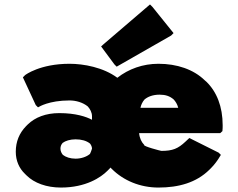

<svg xmlns="http://www.w3.org/2000/svg" viewBox="-20 -822 1073 864"><path d="M435 -613 495 -532 505 -522 750 -662 761 -673 666 -791 655 -802 446 -623ZM262 -179C274 -188 295 -195 320 -195C346 -195 369 -189 385 -176C390 -170 394 -161 394 -153C394 -152 385 -126 383 -128C370 -117 346 -108 320 -108C296 -108 276 -115 263 -125C257 -132 252 -142 252 -153C252 -163 255 -171 262 -179ZM630 -374C645 -387 668 -396 698 -396C724 -396 744 -390 762 -374C770 -365 778 -353 782 -337H612C615 -350 620 -362 630 -374ZM483 -62C536 -9 611 22 693 22C784 22 863 0 922 -58L930 -66C945 -81 960 -101 972 -122L974 -125L964 -135L832 -201L815 -185C781 -153 757 -143 706 -143C704 -143 622 -164 629 -170C617 -182 608 -200 606 -223H971L981 -232V-234C982 -241 982 -251 982 -258C982 -343 955 -409 909 -454L902 -460C851 -510 776 -535 693 -535C623 -535 559 -512 508 -472C445 -519 356 -535 293 -535C160 -535 94 -485 93 -484L83 -474L141 -349L151 -339L155 -341C155 -341 200 -370 293 -370C322 -370 353 -361 375 -343C385 -332 394 -316 394 -299V-283C368 -297 320 -313 247 -313C186 -313 138 -294 105 -262L97 -254C67 -223 51 -185 51 -139C51 -99 66 -65 92 -40L99 -33C134 2 190 22 254 22C367 22 434 -24 463 -53L471 -61C474 -63 474 -65 477 -68Z"/></svg>

Font: Hussar Woodtype
Style: Ultra
Weight: 900
Foundry: Cannot Into Space Fonts
Version: Version 1.07